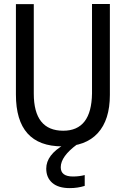

<svg xmlns="http://www.w3.org/2000/svg" viewBox="-20 -735 640 977"><path d="M539.1 -714.8V-252Q539.1 -125 477.5 -57.6Q416 9.8 296.9 9.8Q61 9.8 61 -253.9V-713.9H151.9V-258.8Q151.9 -69.8 301.8 -69.8Q445.8 -69.8 448.2 -259.8V-714.8ZM411.1 155.8V210.9Q375.5 222.2 335 222.2Q276.9 222.2 246.1 195.6Q215.3 168.9 215.3 123Q215.3 52.7 308.1 0H372.1Q289.1 61 289.1 116.2Q289.1 163.1 351.1 163.1Q383.3 163.1 411.1 155.8Z"/></svg>

Font: Droid Sans Mono
Style: Regular
Weight: 400
Monospace: yes
Foundry: Ascender Corporation
Version: Version 1.00 build 112